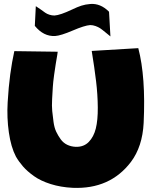

<svg xmlns="http://www.w3.org/2000/svg" viewBox="-20 -974 762 965"><path d="M160 -943Q170 -937 184.5 -926.5Q199 -916 207.5 -910Q216 -904 228.5 -900Q241 -896 254 -896Q283 -898 342 -926Q369 -939 389 -945.5Q409 -952 434 -954Q459 -956 482.5 -946.5Q506 -937 528 -915L535 -791Q525 -799 508 -813Q491 -827 482.5 -832.5Q474 -838 460.5 -843Q447 -848 433 -848Q405 -846 345.5 -820.5Q286 -795 257 -793Q199 -790 155 -844ZM441 -718 675 -732Q713 -588 702 -356Q696 -237 638 -160Q533 -22 345 -30Q285 -33 234.5 -49Q184 -65 150.5 -89Q117 -113 96 -137Q75 -161 60 -187Q35 -235 24.5 -308.5Q14 -382 18.5 -459.5Q23 -537 31.5 -600Q40 -663 52 -717L270 -714Q269 -709 268 -699Q263 -669 260 -651.5Q257 -634 252 -597.5Q247 -561 245.5 -537Q244 -513 242 -477Q240 -441 242.5 -416Q245 -391 249 -361.5Q253 -332 262.5 -312Q272 -292 285 -274Q298 -256 317.5 -246.5Q337 -237 361 -236Q401 -235 426 -260.5Q451 -286 461.5 -328Q472 -370 471.5 -434Q471 -498 463 -565Q455 -632 441 -718Z"/></svg>

Font: LONDON PRESLEY
Style: Regular
Weight: 400
Version: Version 001.000